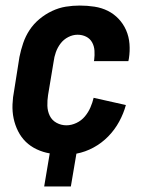

<svg xmlns="http://www.w3.org/2000/svg" viewBox="-20 -548 540 691"><path d="M139 123 159 4Q135 0 112.5 -10.5Q90 -21 73 -37.5Q56 -54 45 -76Q34 -98 29 -122Q24 -146 25 -172Q26 -198 31 -223L50 -343Q55 -368 63.5 -393Q72 -418 86.5 -440Q101 -462 122 -479.5Q143 -497 167.5 -508.5Q192 -520 217 -524Q242 -528 267 -528Q294 -528 320 -524Q346 -520 368 -509Q390 -498 407 -480Q424 -462 434 -439Q444 -416 446 -390Q448 -364 444 -338L442 -328H318L319 -333Q321 -349 320 -365.5Q319 -382 311.5 -395.5Q304 -409 290 -416Q276 -423 259 -423Q242 -423 225.5 -414.5Q209 -406 198 -391.5Q187 -377 181 -360Q175 -343 173 -326L153 -206Q150 -187 150.5 -167.5Q151 -148 159 -131.5Q167 -115 183.5 -106Q200 -97 219 -97Q237 -97 255 -105.5Q273 -114 285.5 -129Q298 -144 305.5 -161.5Q313 -179 317 -196L433 -170Q425 -140 409 -110.5Q393 -81 369.5 -57Q346 -33 316.5 -17Q287 -1 255 5L235 123Z"/></svg>

Font: Iosevka Term Curly Extrabold
Style: Italic
Weight: 800
Italic angle: -9°
Designer: Belleve Invis
Foundry: Belleve Invis
Version: Version 32.3.0